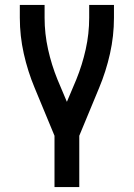

<svg xmlns="http://www.w3.org/2000/svg" viewBox="-20 -540 540 775"><path d="M200 215V8L120 -185Q92 -252 76 -323.5Q60 -395 60 -468V-520H160V-468Q160 -404 174 -341Q188 -278 212 -219L250 -129L288 -219Q312 -278 326 -341Q340 -404 340 -468V-520H440V-468Q440 -395 424 -323.5Q408 -252 380 -185L300 8V215Z"/></svg>

Font: Iosevka Term Curly Semibold
Style: Regular
Weight: 600
Designer: Belleve Invis
Foundry: Belleve Invis
Version: Version 32.3.0